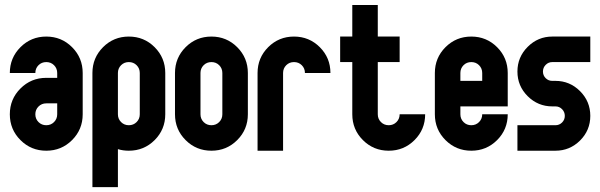

<svg xmlns="http://www.w3.org/2000/svg" viewBox="-20 -606 2413 772"><path d="M210 -146.5V-190.4H166Q147.5 -190.4 134.8 -177.7Q122.1 -165 122.1 -146.5Q122.1 -127.9 134.8 -115.2Q147.5 -102.5 166 -102.5Q184.6 -102.5 197.3 -115.2Q210 -127.9 210 -146.5ZM19.5 -146.5Q19.5 -207.5 62.3 -250.2Q105 -293 166 -293H210V-312.5Q210 -331.1 197.3 -343.8Q184.6 -356.4 166 -356.4Q147.5 -356.4 134.8 -343.8Q122.1 -331.1 122.1 -312.5H19.5Q19.5 -373.5 62.3 -416.3Q105 -459 166 -459Q227.1 -459 269.8 -416.3Q312.5 -373.5 312.5 -312.5V-146.5Q312.5 -85.4 269.8 -42.7Q227.1 0 166 0Q105 0 62.3 -42.7Q19.5 -85.4 19.5 -146.5Z M454.1 -312.5V-146.5Q454.1 -127.9 466.8 -115.2Q479.5 -102.5 498 -102.5Q516.6 -102.5 529.3 -115.2Q542 -127.9 542 -146.5V-312.5Q542 -331.1 529.3 -343.8Q516.6 -356.4 498 -356.4Q479.5 -356.4 466.8 -343.8Q454.1 -331.1 454.1 -312.5ZM644.5 -312.5V-146.5Q644.5 -85.4 601.8 -42.7Q559.1 0 498 0Q474.6 0 454.1 -6.3V146.5H351.6V-312.5Q351.6 -373.5 394.3 -416.3Q437 -459 498 -459Q559.1 -459 601.8 -416.3Q644.5 -373.5 644.5 -312.5Z M874 -312.5Q874 -331.1 861.3 -343.8Q848.6 -356.4 830.1 -356.4Q811.5 -356.4 798.8 -343.8Q786.1 -331.1 786.1 -312.5V-146.5Q786.1 -127.9 798.8 -115.2Q811.5 -102.5 830.1 -102.5Q848.6 -102.5 861.3 -115.2Q874 -127.9 874 -146.5ZM683.6 -312.5Q683.6 -373.5 726.3 -416.3Q769 -459 830.1 -459Q891.1 -459 933.8 -416.3Q976.6 -373.5 976.6 -312.5V-146.5Q976.6 -85.4 933.8 -42.7Q891.1 0 830.1 0Q769 0 726.3 -42.7Q683.6 -85.4 683.6 -146.5Z M1118.2 -312.5V0H1015.6V-312.5Q1015.6 -373.5 1058.3 -416.3Q1101.1 -459 1162.1 -459Q1223.1 -459 1265.9 -416.3Q1308.6 -373.5 1308.6 -312.5H1206.1Q1206.1 -331.1 1193.4 -343.8Q1180.7 -356.4 1162.1 -356.4Q1143.6 -356.4 1130.9 -343.8Q1118.2 -331.1 1118.2 -312.5Z M1396.5 -459V-585.9H1499V-459H1586.9V-356.4H1499V-146.5Q1499 -127.9 1511.7 -115.2Q1524.4 -102.5 1543 -102.5Q1561.5 -102.5 1574.2 -115.2Q1586.9 -127.9 1586.9 -146.5H1689.5Q1689.5 -85.4 1646.7 -42.7Q1604 0 1543 0Q1481.9 0 1439.2 -42.7Q1396.5 -85.4 1396.5 -146.5V-356.4H1347.7V-459Z M1831.1 -312.5V-280.8H1918.9V-312.5Q1918.9 -331.1 1906.2 -343.8Q1893.6 -356.4 1875 -356.4Q1856.4 -356.4 1843.8 -343.8Q1831.1 -331.1 1831.1 -312.5ZM1728.5 -146.5V-312.5Q1728.5 -373.5 1771.2 -416.3Q1814 -459 1875 -459Q1936 -459 1978.8 -416.3Q2021.5 -373.5 2021.5 -312.5V-178.2H1831.1V-146.5Q1831.1 -127.9 1843.8 -115.2Q1856.4 -102.5 1875 -102.5Q1893.6 -102.5 1906.2 -115.2Q1918.9 -127.9 1918.9 -146.5H2021.5Q2021.5 -85.4 1978.8 -42.7Q1936 0 1875 0Q1814 0 1771.2 -42.7Q1728.5 -85.4 1728.5 -146.5Z M2213.4 0H2060.5V-102.5H2213.4Q2229 -102.5 2240 -113.5Q2251 -124.5 2251 -140.1Q2251 -155.8 2240 -167Q2229 -178.2 2213.4 -178.2H2200.7Q2143.1 -178.2 2101.8 -219.2Q2060.5 -260.3 2060.5 -318.4Q2060.5 -376.5 2101.8 -417.7Q2143.1 -459 2200.7 -459H2353.5V-356.4H2200.7Q2185.1 -356.4 2174.1 -345.2Q2163.1 -334 2163.1 -318.4Q2163.1 -302.7 2174.1 -291.7Q2185.1 -280.8 2200.7 -280.8H2213.4Q2271 -280.8 2312.3 -239.5Q2353.5 -198.2 2353.5 -140.1Q2353.5 -82 2312.3 -41Q2271 0 2213.4 0Z"/></svg>

Font: NAYAKA
Style: Regular
Weight: 400
Designer: R.S. Wihananto
Foundry: R.S. Wihananto
Version: Version 1.92